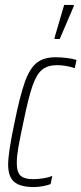

<svg xmlns="http://www.w3.org/2000/svg" viewBox="-20 -750 330 778"><path d="M13 -83Q13 -132 39 -254Q61 -363 81 -418.5Q101 -474 129.5 -496Q158 -518 205 -518Q226 -518 251 -515Q276 -512 290 -507L283 -474Q245 -486 212 -486Q173 -486 150.5 -467.5Q128 -449 111.5 -401.5Q95 -354 75 -256Q61 -191 54.5 -153.5Q48 -116 48 -90Q48 -52 63.5 -38Q79 -24 115 -24Q134 -24 155.5 -27.5Q177 -31 192 -37L185 -4Q172 1 153 4.5Q134 8 117 8Q61 8 37 -13.5Q13 -35 13 -83ZM201 -592V-597L240 -730H279V-725L222 -592Z"/></svg>

Font: Saira Ultra Condensed Thin
Style: Italic
Weight: 100
Width: 1
Italic angle: -12°
Designer: Hector Gatti with collaboration of the Omnibus-Type team
Foundry: Omnibus-Type
Version: Version 1.001; ttfautohint (v1.8)